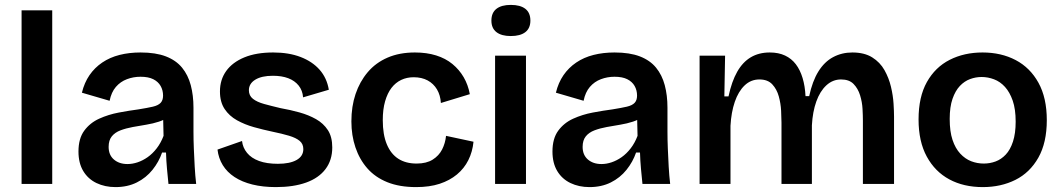

<svg xmlns="http://www.w3.org/2000/svg" viewBox="-20 -750 4329 783"><path d="M68 0V-708H193V0Z M451 13Q408 13 373.5 -3.5Q339 -20 319.5 -52.5Q300 -85 300 -132Q300 -185 323.5 -217Q347 -249 384.5 -266Q422 -283 464.5 -291Q507 -299 545 -304Q582 -310 603.5 -315Q625 -320 635 -330.5Q645 -341 645 -360Q645 -382 635 -399.5Q625 -417 605 -427Q585 -437 553 -437Q524 -437 497.5 -427Q471 -417 452.5 -395.5Q434 -374 427 -339L314 -372Q324 -413 345 -443.5Q366 -474 397 -495Q428 -516 467.5 -526Q507 -536 553 -536Q615 -536 656.5 -520Q698 -504 722.5 -474Q747 -444 758 -402.5Q769 -361 769 -311V-214Q769 -180 770.5 -143.5Q772 -107 774 -70.5Q776 -34 780 0H667Q664 -29 661 -61.5Q658 -94 657 -128H641Q628 -90 602 -57.5Q576 -25 538 -6Q500 13 451 13ZM500 -81Q520 -81 541 -88Q562 -95 582 -109Q602 -123 619 -145Q636 -167 647 -196L645 -280L670 -276Q653 -262 628.5 -254Q604 -246 576.5 -241.5Q549 -237 521.5 -232Q494 -227 471.5 -218.5Q449 -210 436 -194Q423 -178 423 -151Q423 -118 444.5 -99.5Q466 -81 500 -81Z M1105 13Q1052 13 1009.5 2.5Q967 -8 936.5 -28Q906 -48 888.5 -76.5Q871 -105 867 -140L967 -175Q970 -148 987.5 -126.5Q1005 -105 1036.5 -93.5Q1068 -82 1113 -82Q1162 -82 1189.5 -97.5Q1217 -113 1217 -142Q1217 -163 1202 -175.5Q1187 -188 1158.5 -196.5Q1130 -205 1091 -213Q1053 -221 1015.5 -231.5Q978 -242 946.5 -259.5Q915 -277 896 -305.5Q877 -334 877 -377Q877 -425 902.5 -460.5Q928 -496 976.5 -516Q1025 -536 1094 -536Q1158 -536 1206 -517.5Q1254 -499 1283.5 -465.5Q1313 -432 1321 -384L1216 -353Q1214 -381 1198 -401Q1182 -421 1155.5 -431Q1129 -441 1093 -441Q1047 -441 1021 -425Q995 -409 995 -382Q995 -360 1011.5 -347Q1028 -334 1057 -326Q1086 -318 1124 -309Q1164 -302 1201.5 -291.5Q1239 -281 1269 -264Q1299 -247 1317 -219.5Q1335 -192 1335 -149Q1335 -97 1307.5 -60.5Q1280 -24 1228.5 -5.5Q1177 13 1105 13Z M1677 13Q1609 13 1559.5 -7Q1510 -27 1478 -63.5Q1446 -100 1429.5 -149Q1413 -198 1413 -255Q1413 -316 1430 -366.5Q1447 -417 1479.5 -455.5Q1512 -494 1560.5 -515Q1609 -536 1672 -536Q1720 -536 1758.5 -524Q1797 -512 1825 -489Q1853 -466 1871 -435Q1889 -404 1896 -366L1778 -330Q1776 -362 1762 -385.5Q1748 -409 1724 -422Q1700 -435 1667 -435Q1639 -435 1616 -424Q1593 -413 1576.5 -391.5Q1560 -370 1550.5 -337Q1541 -304 1541 -260Q1541 -201 1557.5 -161.5Q1574 -122 1604.5 -102.5Q1635 -83 1679 -83Q1719 -83 1744.5 -99Q1770 -115 1783 -140.5Q1796 -166 1799 -196L1911 -172Q1907 -131 1890 -97Q1873 -63 1843.5 -38.5Q1814 -14 1773 -0.5Q1732 13 1677 13Z M1999 0V-523H2125V0ZM2063 -603Q2025 -603 2004.5 -619Q1984 -635 1984 -666Q1984 -698 2004.5 -714Q2025 -730 2063 -730Q2102 -730 2122.5 -714Q2143 -698 2143 -666Q2143 -635 2122.5 -619Q2102 -603 2063 -603Z M2384 13Q2341 13 2306.5 -3.5Q2272 -20 2252.5 -52.5Q2233 -85 2233 -132Q2233 -185 2256.5 -217Q2280 -249 2317.5 -266Q2355 -283 2397.5 -291Q2440 -299 2478 -304Q2515 -310 2536.5 -315Q2558 -320 2568 -330.5Q2578 -341 2578 -360Q2578 -382 2568 -399.5Q2558 -417 2538 -427Q2518 -437 2486 -437Q2457 -437 2430.5 -427Q2404 -417 2385.5 -395.5Q2367 -374 2360 -339L2247 -372Q2257 -413 2278 -443.5Q2299 -474 2330 -495Q2361 -516 2400.5 -526Q2440 -536 2486 -536Q2548 -536 2589.5 -520Q2631 -504 2655.5 -474Q2680 -444 2691 -402.5Q2702 -361 2702 -311V-214Q2702 -180 2703.5 -143.5Q2705 -107 2707 -70.5Q2709 -34 2713 0H2600Q2597 -29 2594 -61.5Q2591 -94 2590 -128H2574Q2561 -90 2535 -57.5Q2509 -25 2471 -6Q2433 13 2384 13ZM2433 -81Q2453 -81 2474 -88Q2495 -95 2515 -109Q2535 -123 2552 -145Q2569 -167 2580 -196L2578 -280L2603 -276Q2586 -262 2561.5 -254Q2537 -246 2509.5 -241.5Q2482 -237 2454.5 -232Q2427 -227 2404.5 -218.5Q2382 -210 2369 -194Q2356 -178 2356 -151Q2356 -118 2377.5 -99.5Q2399 -81 2433 -81Z M2833 0V-325V-523H2937L2934 -357H2951Q2964 -418 2986.5 -457.5Q3009 -497 3042 -516.5Q3075 -536 3119 -536Q3155 -536 3181.5 -523.5Q3208 -511 3225.5 -488Q3243 -465 3253 -432Q3263 -399 3265 -358H3280Q3293 -419 3317.5 -458.5Q3342 -498 3377.5 -517Q3413 -536 3456 -536Q3505 -536 3537 -516Q3569 -496 3587 -464Q3605 -432 3613.5 -396Q3622 -360 3624 -327.5Q3626 -295 3626 -274V0H3499V-258Q3499 -278 3497.5 -306Q3496 -334 3487.5 -361.5Q3479 -389 3461 -407.5Q3443 -426 3410 -426Q3376 -426 3350 -402Q3324 -378 3309 -336Q3294 -294 3291 -239V0H3167V-250Q3167 -269 3165.5 -298.5Q3164 -328 3156 -357Q3148 -386 3129.5 -406Q3111 -426 3077 -426Q3042 -426 3016.5 -401.5Q2991 -377 2976.5 -334.5Q2962 -292 2959 -237V0Z M3988 13Q3910 13 3851.5 -18.5Q3793 -50 3759.5 -111.5Q3726 -173 3726 -263Q3726 -355 3760 -415.5Q3794 -476 3853 -506Q3912 -536 3987 -536Q4063 -536 4122 -505Q4181 -474 4215 -412.5Q4249 -351 4249 -260Q4249 -168 4214.5 -107Q4180 -46 4121 -16.5Q4062 13 3988 13ZM3992 -83Q4017 -83 4040 -91.5Q4063 -100 4081.5 -119.5Q4100 -139 4111 -172.5Q4122 -206 4122 -254Q4122 -305 4110 -339.5Q4098 -374 4078.5 -395.5Q4059 -417 4034 -426.5Q4009 -436 3983 -436Q3959 -436 3936 -427.5Q3913 -419 3894.5 -399.5Q3876 -380 3864.5 -347Q3853 -314 3853 -265Q3853 -214 3864.5 -179.5Q3876 -145 3896 -123.5Q3916 -102 3940.5 -92.5Q3965 -83 3992 -83Z"/></svg>

Font: Bricolage Grotesque 48pt Condensed ExtraBold SemiBold
Style: Regular
Weight: 600
Version: Version 1.000;gftools[0.9.30]